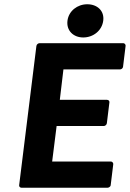

<svg xmlns="http://www.w3.org/2000/svg" viewBox="-20 -870 610 902"><path d="M70 0C69 5 73 12 81 12H485C490 12 499 8 500 0L512 -98C513 -103 509 -111 501 -111H225L246 -278H468C473 -278 481 -283 482 -291L494 -389C495 -394 491 -401 483 -401H261L278 -544H544C549 -544 557 -548 558 -556L570 -654C571 -659 567 -667 559 -667H165C160 -667 152 -662 151 -654ZM371 -694C418 -694 459 -726 465 -773C471 -819 437 -850 390 -850C344 -850 303 -819 297 -773C291 -726 325 -694 371 -694Z"/></svg>

Font: Falling Sky
Style: BdObl
Weight: 700
Designer: Paul D. Hunt
Foundry: Adobe Systems Incorporated
Version: Version 1.02